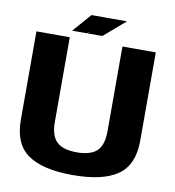

<svg xmlns="http://www.w3.org/2000/svg" viewBox="-88 -882 880 964"><g transform="rotate(10 352.0 -400.0)"><path d="M346.5 4Q499.5 4 575.2 -48.5Q651 -101 651 -224.5V-675H481V-243Q481 -172.5 449 -142.2Q417 -112 346.5 -112Q276.5 -112 244.5 -142.5Q212.5 -173 212.5 -243V-675H42.5V-224.5Q42.5 -101 118 -48.5Q193.5 4 346.5 4ZM297 -709.5H372.5L481.5 -803.5H379.5ZM218.5 -709.5H294L399 -803.5H300.5Z"/></g></svg>

Font: Anybody Thin
Style: Bold
Weight: 700
Version: Version 1.113;gftools[0.9.25]